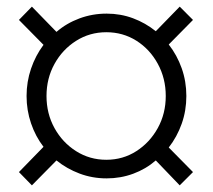

<svg xmlns="http://www.w3.org/2000/svg" viewBox="-20 -534 640 578"><path d="M76 24 37 -16 111 -92Q87 -123 73.5 -162.5Q60 -202 60 -245Q60 -288 73.5 -327.5Q87 -367 111 -399L37 -474L76 -514L150 -438Q180 -464 219 -478.5Q258 -493 301 -493Q343 -493 380.5 -479Q418 -465 449 -440L521 -514L561 -474L488 -400Q513 -368 527 -328.5Q541 -289 541 -245Q541 -201 527 -161.5Q513 -122 488 -90L561 -16L521 24L449 -51Q419 -25 381 -11Q343 3 301 3Q258 3 219.5 -11.5Q181 -26 150 -51ZM300 -53Q350 -53 390.5 -79Q431 -105 455 -148.5Q479 -192 479 -245Q479 -298 455 -342Q431 -386 390.5 -411.5Q350 -437 300 -437Q250 -437 209 -411Q168 -385 144 -341.5Q120 -298 120 -245Q120 -192 144 -148.5Q168 -105 209 -79Q250 -53 300 -53Z"/></svg>

Font: Nunito Sans Light
Style: Regular
Weight: 300
Designer: Vernon Adams
Foundry: Vernon Adams
Version: Version 3.101; ttfautohint (v1.8.4.7-5d5b);gftools[0.9.27]